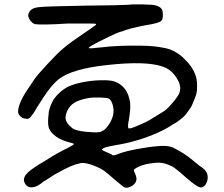

<svg xmlns="http://www.w3.org/2000/svg" viewBox="-20 -744 1040 890"><path d="M571.3 -721.7Q592.8 -724.6 638.7 -723.6Q684.6 -722.7 698.2 -719.7Q725.6 -713.9 732.4 -696.3Q735.4 -686.5 734.9 -669.9Q734.4 -653.3 727.5 -647.5Q717.8 -636.7 655.3 -627Q576.2 -612.3 543.9 -597.7Q532.2 -597.7 454.1 -558.6Q420.9 -542 405.8 -533.2Q390.6 -524.4 391.6 -521.5Q392.6 -517.6 449.2 -524.4Q527.3 -534.2 635.7 -532.2Q697.3 -531.2 732.4 -523.4Q762.7 -519.5 789.6 -504.9Q816.4 -490.2 835 -470.7Q871.1 -436.5 885.7 -397.5Q893.6 -376 893.6 -345.7Q893.6 -321.3 890.1 -308.6Q886.7 -295.9 873 -263.7Q867.2 -249 862.3 -242.7Q857.4 -236.3 843.8 -216.8Q832 -200.2 797.9 -176.8Q775.4 -164.1 759.8 -153.8Q744.1 -143.6 709 -127.9Q616.2 -86.9 511.7 -70.3Q460.9 -61.5 455.1 -53.7Q454.1 -50.8 453.1 -49.8Q452.1 -48.8 455.1 -47.4Q458 -45.9 462.4 -43.9Q466.8 -42 497.1 -28.3Q502 -18.6 533.2 -32.2Q562.5 -43.9 635.7 -56.6Q709 -69.3 748 -67.4Q772.5 -66.4 792 -54.7Q834 -33.2 865.2 -7.8Q878.9 3.9 902.3 22.5Q923.8 37.1 929.2 43.5Q934.6 49.8 939.5 58.6Q947.3 81.1 937.5 103Q927.7 125 911.1 125Q895.5 125 845.7 82Q810.5 49.8 791 36.1Q783.2 28.3 756.8 18.1Q730.5 7.8 700.2 10.7Q651.4 15.6 627 26.9Q602.5 38.1 600.6 43.9Q599.6 47.9 606.4 61.5Q626 101.6 584 122.1Q567.4 128.9 557.6 124.5Q547.9 120.1 509.8 86.9Q478.5 59.6 463.4 48.3Q448.2 37.1 426.8 28.3Q379.9 8.8 355.5 11.7Q331.1 16.6 306.2 27.3Q281.2 38.1 232.4 65.4Q210.9 80.1 181.6 97.7Q153.3 122.1 131.8 124Q107.4 127 95.7 106.4Q86.9 91.8 93.8 76.2Q101.6 57.6 136.7 34.2Q159.2 18.6 169.9 12.7Q187.5 2.9 210 -11.7Q232.4 -26.4 269.5 -45.9Q301.8 -61.5 317.4 -71.3Q326.2 -76.2 319.3 -79.1Q314.5 -81.1 294.9 -85.9Q252 -97.7 227.5 -121.1Q206.1 -140.6 204.1 -162.1Q201.2 -181.6 205.1 -212.9Q205.1 -236.3 223.6 -274.4Q234.4 -293.9 254.9 -313Q275.4 -332 294.9 -341.8Q326.2 -356.4 373 -364.7Q419.9 -373 467.8 -372.1Q501 -371.1 515.6 -364.3Q533.2 -357.4 547.4 -344.2Q561.5 -331.1 569.3 -314.5Q575.2 -303.7 579.1 -288.1Q584 -271.5 584 -251.5Q584 -231.4 579.1 -199.2Q575.2 -180.7 574.2 -170.9Q573.2 -161.1 573.7 -154.8Q574.2 -148.4 577.6 -148.9Q581.1 -149.4 586.9 -149.4Q594.7 -151.4 629.9 -166.5Q665 -181.6 674.8 -188.5Q715.8 -212.9 735.4 -225.6Q751 -234.4 773.4 -259.8Q795.9 -285.2 807.6 -304.7Q814.5 -316.4 815.4 -335Q815.4 -362.3 789.1 -396.5Q767.6 -423.8 736.3 -434.6Q658.2 -462.9 475.6 -442.4Q312.5 -424.8 251 -376Q219.7 -350.6 184.6 -297.4Q149.4 -244.1 135.7 -219.7Q120.1 -197.3 112.8 -194.3Q105.5 -191.4 90.8 -195.3Q85.9 -195.3 78.1 -201.7Q70.3 -208 66.4 -214.8Q59.6 -227.5 70.3 -258.8Q82 -293 112.3 -335.9Q131.8 -364.3 137.7 -374Q149.4 -392.6 200.2 -447.3Q251 -502 275.4 -521.5Q310.5 -550.8 372.1 -591.8Q407.2 -615.2 414.1 -621.1Q418.9 -624 421.4 -626Q423.8 -627.9 424.8 -629.4Q425.8 -630.9 425.3 -631.8Q424.8 -632.8 422.9 -633.8Q418 -635.7 292 -634.8Q168 -627 139.6 -632.8Q120.1 -641.6 111.3 -667Q109.4 -676.8 114.3 -685.5Q124 -707 159.2 -710.9Q194.3 -714.8 373 -717.8Q548.8 -719.7 571.3 -721.7ZM484.4 -287.1Q476.6 -291 442.4 -292Q408.2 -293 387.7 -289.1Q346.7 -281.2 325.2 -268.1Q303.7 -254.9 292 -230.5Q282.2 -208 284.2 -193.4Q286.1 -178.7 300.8 -163.1Q313.5 -149.4 324.2 -144.5Q348.6 -133.8 409.2 -130.9Q439.5 -128.9 451.2 -134.8Q468.8 -142.6 484.4 -166Q500 -189.5 504.9 -213.9Q508.8 -235.4 502.4 -257.8Q496.1 -280.3 484.4 -287.1Z"/></svg>

Font: JasonHandwriting4
Style: Regular
Weight: 400
Version: Version 1.01.21